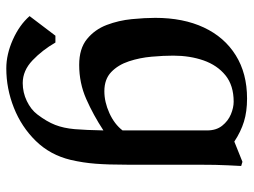

<svg xmlns="http://www.w3.org/2000/svg" viewBox="-114 -420 777 588"><g transform="rotate(90 274.0 -126.5)"><path d="M484.9 -127Q484.9 -69.8 481.9 -31.5Q479 6.8 470.2 44.9Q455.1 107.9 412.1 151.9Q369.1 195.8 310.5 219Q252 242.2 189.9 242.2Q147 242.2 102.1 222.2Q57.1 202.1 29.8 170.9L89.8 91.8H110.8Q133.8 131.8 165.3 161.9Q196.8 191.9 234.9 191.9Q263.7 191.9 289.8 179.4Q315.9 167 331.1 147Q353 118.2 363 92.5Q373 66.9 376 33Q378.9 -1 379.9 -55.2Q333 -24.4 283.9 -2.7Q234.9 19 179.2 19Q129.4 19 100.1 -4.9Q70.8 -28.8 56.9 -65.4Q43 -102.1 39.1 -142.1Q35.2 -182.1 35.2 -213.9Q35.2 -299.8 64.7 -362.8Q94.2 -425.8 149.7 -460.4Q205.1 -495.1 282.2 -495.1Q322.3 -495.1 353 -485.6Q383.8 -476.1 414.1 -456.1L476.1 -481L488.8 -477.1Q487.8 -455.1 486.8 -437.5Q485.8 -419.9 485.4 -397.9Q484.9 -376 484.9 -342.5Q484.9 -309.1 484.9 -257.1Q484.9 -205.1 484.9 -127ZM379.9 -113.8V-373Q379.9 -400.9 365.5 -418.9Q351.1 -437 330.6 -445.6Q310.1 -454.1 292 -454.1Q242.2 -454.1 211.2 -429Q180.2 -403.8 165.5 -361.8Q150.9 -319.8 150.9 -269Q150.9 -239.3 154.1 -203.1Q157.2 -167 168.2 -133.5Q179.2 -100.1 201.2 -79.1Q223.1 -58.1 259.8 -58.1Q293 -58.1 326.9 -73.5Q360.8 -88.9 379.9 -113.8Z"/></g></svg>

Font: Aref Ruqaa
Style: Bold
Weight: 700
Designer: Abdullah Aref
Version: Version 1.002